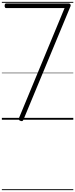

<svg xmlns="http://www.w3.org/2000/svg" viewBox="-20 -1287 808 2064"><path d="M199 12Q185 6 182 -0.5Q179 -7 184 -18L674 -1200H47Q39 -1200 34.5 -1205.5Q30 -1211 30 -1225Q30 -1237 34 -1243.5Q38 -1250 47 -1250H719Q730 -1250 736.5 -1241Q743 -1232 738 -1220L236 -10Q230 7 223 12.5Q216 18 199 12ZM0 747H768V757H0ZM0 -20H768V0H0ZM0 -505H768V-500H0ZM0 -1267H768V-1257H0Z"/></svg>

Font: Playwrite VN Guides
Style: Regular
Weight: 400
Designer: Veronika Burian, José Scaglione
Foundry: TypeTogether
Version: Version 1.003